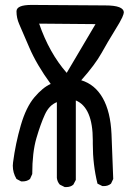

<svg xmlns="http://www.w3.org/2000/svg" viewBox="-20 -766 540 780"><path d="M249 -6H243L223 -16Q213 -27 211 -43V-351Q180 -339 162.5 -301Q145 -263 128 -205Q111 -147 111 -59L102 -39Q90 -29 72 -29H66L47 -39Q32 -64 32 -93L33 -106Q43 -183 64.5 -257Q86 -331 120 -371Q154 -411 186 -425Q129 -503 99 -573Q69 -643 58 -668Q47 -693 47 -720Q47 -746 108 -746L408 -744Q483 -744 483 -715Q483 -710 476.5 -695Q470 -680 444.5 -639Q419 -598 392.5 -550.5Q366 -503 310 -440Q366 -423 397.5 -367.5Q429 -312 433 -221Q437 -130 440 -39L431 -20Q419 -10 402 -10H396L376 -20Q357 -97 357 -181V-196Q357 -329 288 -358V-35L278 -16Q267 -6 249 -6ZM251 -470 368 -668 139 -670Q180 -551 251 -470Z"/></svg>

Font: Xiaolai Mono SC
Style: Regular
Weight: 400
Monospace: yes
Designer: LXGW / Nozomi Seto
Version: Version 3.113;September 30, 2024